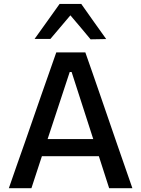

<svg xmlns="http://www.w3.org/2000/svg" viewBox="-20 -988 740 1008"><path d="M26.5 0Q46.5 -57.5 68.5 -121Q90.5 -184.5 111 -241.5L196 -486.5Q219.5 -552.5 238 -606Q256.5 -659 275.5 -713H428Q447.5 -657.5 466 -604.5Q484 -551.5 507 -486L591.5 -240.5Q612 -181.5 633.5 -119.5Q655 -57 675 0H553Q540 -41 526 -84Q512 -126.5 499 -168H200Q186.5 -126 172.2 -83.2Q158 -40.5 145 0ZM346 -610 230 -258H469.5L356 -610ZM455.5 -781.5Q429 -813 403 -844.5Q376.5 -875.5 349.5 -907.5Q297.5 -845.5 244.5 -783.5H161.5Q194 -829 227 -875Q259.5 -921 293 -967.5H406.5Q439 -921 472 -874.8Q505 -828.5 537.5 -783Z"/></svg>

Font: Heraclito Medium
Style: Regular
Weight: 500
Designer: Kostas Bartsokas (font) & Cristiano Sobral (main changes)
Foundry: Kostas Bartsokas (font) & Cristiano Sobral (main changes)
Version: Version 1.00;July 8, 2020;FontCreator 13.0.0.2655 64-bit